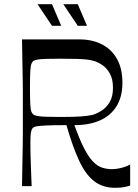

<svg xmlns="http://www.w3.org/2000/svg" viewBox="-20 -888 656 916"><path d="M85 0Q86 -72 87 -118Q88 -164 88.5 -194.5Q89 -225 89 -247.5Q89 -270 89 -293.5Q89 -317 89 -350Q89 -383 89 -406.5Q89 -430 89 -452.5Q89 -475 88.5 -505.5Q88 -536 87 -582Q86 -628 85 -700H360Q419 -700 465 -677Q511 -654 537.5 -608Q564 -562 564 -493Q564 -427 536.5 -382Q509 -337 458 -314Q407 -291 335 -291Q359 -224 380.5 -182Q402 -140 423 -118Q444 -96 466.5 -88.5Q489 -81 514 -81Q529 -81 545 -84Q561 -87 575.5 -92Q590 -97 601 -103V-3Q590 1 573 4.5Q556 8 528 8Q469 8 428 -24.5Q387 -57 356.5 -123.5Q326 -190 297 -291Q236 -291 203 -289.5Q170 -288 155.5 -285.5Q141 -283 136 -277Q130 -270 127.5 -256Q125 -242 125 -208Q125 -188 125.5 -152.5Q126 -117 128 -76Q130 -35 131 0ZM267 -330Q333 -330 367 -332.5Q401 -335 422 -340Q442 -346 464.5 -360Q487 -374 503 -400.5Q519 -427 519 -469Q519 -511 504 -537.5Q489 -564 467 -578.5Q445 -593 425 -598Q411 -602 393.5 -604Q376 -606 346 -607Q316 -608 267 -608Q222 -608 197 -607Q172 -606 160 -604Q148 -602 141 -598Q135 -595 130.5 -585Q126 -575 124.5 -549Q123 -523 123 -469Q123 -416 124.5 -389.5Q126 -363 130.5 -353.5Q135 -344 141 -340Q148 -337 160 -334.5Q172 -332 197 -331Q222 -330 267 -330ZM351 -765 282 -868H351L395 -765ZM228 -765 159 -868H228L272 -765Z"/></svg>

Font: Ojuju Medium
Style: Regular
Weight: 500
Designer: Chisaokwu Joboson, Mirko Velimirovic
Foundry: Udi Foundry
Version: Version 1.000